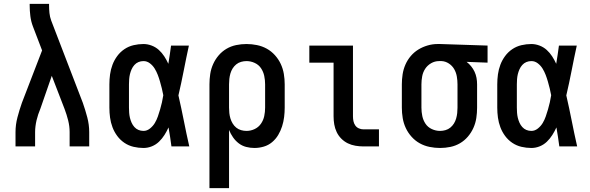

<svg xmlns="http://www.w3.org/2000/svg" viewBox="-20 -755 3040 990"><path d="M60 0V-74Q60 -112 70 -150Q80 -188 93 -225L197 -495L150 -618Q140 -644 136.5 -672Q133 -700 133 -728V-735H233V-728Q233 -708 235 -688Q237 -668 244 -649L407 -225Q420 -188 430 -150Q440 -112 440 -74V0H339V-74Q339 -104 331.5 -134Q324 -164 313 -193L247 -364L188 -194Q182 -180 177 -165Q172 -150 168.5 -135Q165 -120 163 -104.5Q161 -89 161 -74V0Z M720 8Q694 8 668.5 2Q643 -4 621.5 -18.5Q600 -33 584.5 -54Q569 -75 560 -99Q551 -123 547.5 -148.5Q544 -174 544 -200V-320Q544 -346 547.5 -371.5Q551 -397 560 -421Q569 -445 584.5 -466Q600 -487 621.5 -501.5Q643 -516 668.5 -522Q694 -528 720 -528Q741 -528 762 -520Q783 -512 799 -497.5Q815 -483 827 -464.5Q839 -446 848 -426Q852 -450 855.5 -473.5Q859 -497 862 -520H954Q940 -456 927.5 -391.5Q915 -327 900 -263Q915 -198 928 -132Q941 -66 956 0H864Q861 -25 857 -49.5Q853 -74 849 -98Q840 -78 828 -59Q816 -40 800 -24.5Q784 -9 763 -0.5Q742 8 720 8ZM720 -80Q738 -80 753.5 -92.5Q769 -105 778.5 -121Q788 -137 794 -154.5Q800 -172 805.5 -190.5Q811 -209 815 -227Q819 -245 822 -264Q819 -281 814.5 -299Q810 -317 805 -334.5Q800 -352 793.5 -369Q787 -386 777.5 -401.5Q768 -417 753 -428.5Q738 -440 720 -440Q706 -440 694 -435Q682 -430 673 -420Q664 -410 658.5 -397.5Q653 -385 650 -372.5Q647 -360 646 -346.5Q645 -333 645 -320V-200Q645 -187 646 -173.5Q647 -160 650 -147.5Q653 -135 658.5 -122.5Q664 -110 673 -100Q682 -90 694 -85Q706 -80 720 -80Z M1060 215V-320Q1060 -347 1064 -373.5Q1068 -400 1079 -424.5Q1090 -449 1107.5 -469.5Q1125 -490 1148 -503.5Q1171 -517 1197.5 -522.5Q1224 -528 1251 -528Q1278 -528 1305 -522.5Q1332 -517 1355.5 -504Q1379 -491 1397.5 -470.5Q1416 -450 1427.5 -425.5Q1439 -401 1443.5 -374Q1448 -347 1448 -320V-200Q1448 -176 1445 -151.5Q1442 -127 1434.5 -103.5Q1427 -80 1414.5 -59Q1402 -38 1383 -22Q1364 -6 1340 1Q1316 8 1292 8Q1270 8 1249 2.5Q1228 -3 1211 -16Q1194 -29 1181.5 -47Q1169 -65 1161 -85V215ZM1251 -80Q1273 -80 1293 -89.5Q1313 -99 1325.5 -117Q1338 -135 1342.5 -156.5Q1347 -178 1347 -200V-320Q1347 -342 1342.5 -363.5Q1338 -385 1326 -403Q1314 -421 1293.5 -430.5Q1273 -440 1251 -440Q1237 -440 1223 -436Q1209 -432 1198 -423Q1187 -414 1179.5 -402Q1172 -390 1168 -376Q1164 -362 1162.5 -348Q1161 -334 1161 -320V-200Q1161 -186 1162.5 -172Q1164 -158 1168 -144.5Q1172 -131 1179.5 -118.5Q1187 -106 1198 -97Q1209 -88 1223 -84Q1237 -80 1251 -80Z M1854 0Q1834 0 1813 -3.5Q1792 -7 1773.5 -16Q1755 -25 1740 -40Q1725 -55 1716 -74Q1707 -93 1703.5 -113.5Q1700 -134 1700 -155V-432H1575V-520H1800V-155Q1800 -142 1802.5 -130Q1805 -118 1812 -108Q1819 -98 1830.5 -93Q1842 -88 1854 -88H1934V0Z M2249 8Q2222 8 2195 2.5Q2168 -3 2144.5 -16Q2121 -29 2102.5 -49.5Q2084 -70 2072.5 -94.5Q2061 -119 2056.5 -146Q2052 -173 2052 -200V-320Q2052 -346 2056 -372Q2060 -398 2070.5 -422Q2081 -446 2098 -466Q2115 -486 2137 -499.5Q2159 -513 2184.5 -520.5Q2210 -528 2236 -528H2250L2494 -520V-432L2386 -436Q2399 -426 2409.5 -413Q2420 -400 2427 -385Q2434 -370 2437 -353.5Q2440 -337 2440 -320V-200Q2440 -173 2436 -146.5Q2432 -120 2421 -95.5Q2410 -71 2392.5 -50.5Q2375 -30 2352 -16.5Q2329 -3 2302.5 2.5Q2276 8 2249 8ZM2249 -80Q2263 -80 2277 -84Q2291 -88 2302 -97Q2313 -106 2320.5 -118Q2328 -130 2332 -144Q2336 -158 2337.5 -172Q2339 -186 2339 -200V-320Q2339 -340 2335.5 -360.5Q2332 -381 2322 -398.5Q2312 -416 2294.5 -427.5Q2277 -439 2257 -440H2244Q2222 -440 2203 -429Q2184 -418 2172.5 -400.5Q2161 -383 2157 -362Q2153 -341 2153 -320V-200Q2153 -178 2157.5 -156.5Q2162 -135 2174 -117Q2186 -99 2206.5 -89.5Q2227 -80 2249 -80Z M2720 8Q2694 8 2668.5 2Q2643 -4 2621.5 -18.5Q2600 -33 2584.5 -54Q2569 -75 2560 -99Q2551 -123 2547.5 -148.5Q2544 -174 2544 -200V-320Q2544 -346 2547.5 -371.5Q2551 -397 2560 -421Q2569 -445 2584.5 -466Q2600 -487 2621.5 -501.5Q2643 -516 2668.5 -522Q2694 -528 2720 -528Q2741 -528 2762 -520Q2783 -512 2799 -497.5Q2815 -483 2827 -464.5Q2839 -446 2848 -426Q2852 -450 2855.5 -473.5Q2859 -497 2862 -520H2954Q2940 -456 2927.5 -391.5Q2915 -327 2900 -263Q2915 -198 2928 -132Q2941 -66 2956 0H2864Q2861 -25 2857 -49.5Q2853 -74 2849 -98Q2840 -78 2828 -59Q2816 -40 2800 -24.5Q2784 -9 2763 -0.5Q2742 8 2720 8ZM2720 -80Q2738 -80 2753.5 -92.5Q2769 -105 2778.5 -121Q2788 -137 2794 -154.5Q2800 -172 2805.5 -190.5Q2811 -209 2815 -227Q2819 -245 2822 -264Q2819 -281 2814.5 -299Q2810 -317 2805 -334.5Q2800 -352 2793.5 -369Q2787 -386 2777.5 -401.5Q2768 -417 2753 -428.5Q2738 -440 2720 -440Q2706 -440 2694 -435Q2682 -430 2673 -420Q2664 -410 2658.5 -397.5Q2653 -385 2650 -372.5Q2647 -360 2646 -346.5Q2645 -333 2645 -320V-200Q2645 -187 2646 -173.5Q2647 -160 2650 -147.5Q2653 -135 2658.5 -122.5Q2664 -110 2673 -100Q2682 -90 2694 -85Q2706 -80 2720 -80Z"/></svg>

Font: Iosevka Curly Semibold
Style: Regular
Weight: 600
Monospace: yes
Designer: Belleve Invis
Foundry: Belleve Invis
Version: Version 22.1.2; ttfautohint (v1.8.4)